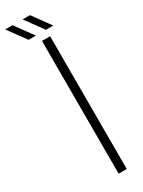

<svg xmlns="http://www.w3.org/2000/svg" viewBox="-316 -975 748 1002"><g transform="rotate(-30 57.5 -474.0)"><path d="M67.5 0V-800H116.5V0ZM10 -840 -69 -948H-24.5L54 -840ZM114.5 -840 36 -948H80.5L159 -840Z"/></g></svg>

Font: Big Shoulders Stencil Text Thin ExtraLight
Style: Regular
Weight: 250
Version: Version 2.001